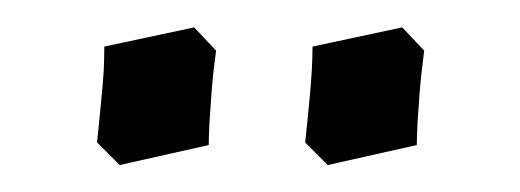

<svg xmlns="http://www.w3.org/2000/svg" viewBox="-20 -690 382 141"><path d="M67.9 -568.8 51.3 -585.4Q53.2 -604 54.4 -616.9Q55.7 -629.9 56.2 -638.7Q56.6 -648.4 56.6 -655.8L122.6 -669.9L138.7 -652.8Q136.2 -634.3 135.3 -621.1Q134.3 -607.9 133.8 -599.6Q133.3 -589.8 133.3 -583.5ZM220.7 -568.8 204.1 -585.4Q206.1 -604 207.3 -616.9Q208.5 -629.9 209 -638.7Q209.5 -648.4 209.5 -655.8L275.4 -669.9L291.5 -652.8Q289.1 -634.3 288.1 -621.1Q287.1 -607.9 286.6 -599.6Q286.1 -589.8 286.1 -583.5Z"/></svg>

Font: Simonetta
Style: Italic
Weight: 400
Italic angle: -2°
Designer: Gayaneh Bagdasaryan
Foundry: BrownFox
Version: Version 1.001